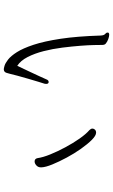

<svg xmlns="http://www.w3.org/2000/svg" viewBox="194 -862 611 1040"><g transform="rotate(90 500.0 -341.5)"><path d="M223 -581Q223 -576 223.5 -545.5Q224 -515 227.5 -470Q231 -425 237.5 -373Q244 -321 256.5 -272Q269 -223 288.5 -185Q308 -147 336 -129Q349 -156 364 -188Q379 -220 392 -248Q405 -276 410 -288Q414 -299 424 -299Q434 -299 434 -285Q434 -280 433 -277Q430 -268 422.5 -243.5Q415 -219 406 -188Q397 -157 389.5 -129.5Q382 -102 379 -88Q374 -66 368.5 -61Q363 -56 355 -56Q350 -56 336 -60Q322 -64 302.5 -79Q283 -94 262 -127Q241 -160 222 -217.5Q203 -275 189.5 -364Q176 -453 172 -581Q171 -599 163.5 -605Q156 -611 156 -618V-621Q158 -627 168 -627Q177 -627 191 -622Q205 -617 215 -609Q220 -605 221.5 -599.5Q223 -594 223 -587ZM886 -257Q886 -242 875.5 -232.5Q865 -223 854 -223Q839 -223 836 -239Q832 -268 816 -307.5Q800 -347 777.5 -389Q755 -431 730.5 -466Q706 -501 684 -520Q676 -528 676 -536Q676 -544 682 -550Q688 -556 698 -556Q714 -556 737 -533Q760 -510 785.5 -474Q811 -438 833 -397Q855 -356 870 -319.5Q885 -283 886 -260Z"/></g></svg>

Font: Moon Stars Kai T Light
Style: Regular
Weight: 300
Designer: GuiWonder
Version: Version 1.101